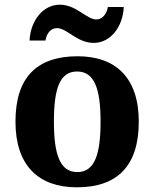

<svg xmlns="http://www.w3.org/2000/svg" viewBox="-20 -789 659 819"><path d="M380 -606C451 -606 504 -674 508 -759H440C436 -732 418 -706 391 -706C349 -706 306 -769 235 -769C163 -769 110 -700 106 -616H174C178 -643 194 -669 223 -669C266 -669 308 -606 380 -606ZM308 10C481 10 572 -82 572 -270C572 -458 473 -549 311 -549C136 -549 46 -458 46 -270C46 -82 145 10 308 10ZM310 -55C236 -55 210 -129 210 -270C210 -412 235 -484 309 -484C382 -484 409 -412 409 -270C409 -129 383 -55 310 -55Z"/></svg>

Font: Noto Serif Hentaigana Bold
Style: Regular
Weight: 700
Designer: Kazuhiro Yamada
Foundry: nipponia
Version: Version 1.000